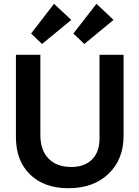

<svg xmlns="http://www.w3.org/2000/svg" viewBox="-20 -983 736 1013"><path d="M425 -751 367 -806 489 -963 579 -878ZM202 -751 144 -806 265 -963 356 -878ZM341 10Q213 10 138.5 -62.5Q64 -135 64 -260V-694H193V-270Q193 -191 236 -146.5Q279 -102 356 -102Q426 -102 465.5 -141.5Q505 -181 505 -252V-694H632V-267Q632 -142 552.5 -66Q473 10 341 10Z"/></svg>

Font: Cantarell
Style: Bold
Weight: 700
Designer: Dave Crossland, Nikolaus Waxweiler, Florian Fecher, Jacques Le Bailly, Eben Sorkin, Alexei Vanyashin, Alexios Zavras, Em
Version: Version 0.303